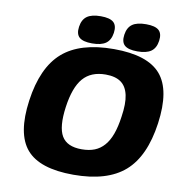

<svg xmlns="http://www.w3.org/2000/svg" viewBox="-96 -978 1018 1086"><g transform="rotate(10 413.0 -435.0)"><path d="M206.5 -632Q307 -720 501 -720Q695 -720 770.5 -632Q846 -544 819 -350Q792 -156 691.5 -68Q591 20 397 20Q203 20 127.5 -68Q52 -156 79 -350Q106 -544 206.5 -632ZM418 -130Q461 -130 492.5 -142.5Q524 -155 547.5 -182Q571 -209 586 -250.5Q601 -292 609 -350Q621 -427 610.5 -475.5Q600 -524 568 -547Q536 -570 480 -570Q396 -570 350.5 -517.5Q305 -465 289 -349.5Q273 -234 303.5 -182Q334 -130 418 -130ZM316.5 -871Q343 -890 395.5 -890Q448 -890 469 -871Q490 -852 484 -810Q478 -768 451.5 -749Q425 -730 372.5 -730Q320 -730 299 -749Q278 -768 284 -810Q290 -852 316.5 -871ZM576.5 -871Q603 -890 655.5 -890Q708 -890 729 -871Q750 -852 744 -810Q738 -768 711.5 -749Q685 -730 632.5 -730Q580 -730 559 -749Q538 -768 544 -810Q550 -852 576.5 -871Z"/></g></svg>

Font: Fivo Sans Modern Heavy
Style: Regular
Weight: 900
Designer: Alexander Slobzheninov
Foundry: Alexander Slobzheninov
Version: 1.0